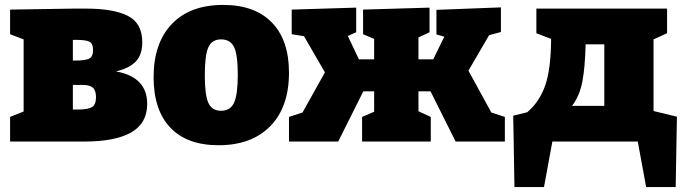

<svg xmlns="http://www.w3.org/2000/svg" viewBox="-20 -575 2775 780"><path d="M578 -153Q578 -74 513 -37Q448 0 323 0H21V-100L76 -122V-415L21 -436V-536L276 -540H331Q441 -540 499.5 -510.5Q558 -481 558 -403Q558 -352 531 -324.5Q504 -297 451 -285Q578 -262 578 -153ZM276 -413V-329H286Q327 -329 342.5 -337Q358 -345 358 -372Q358 -398 343.5 -405.5Q329 -413 291 -413ZM296 -130Q336 -130 353 -139.5Q370 -149 370 -180Q370 -207 357.5 -218.5Q345 -230 316 -230H276V-130Z M1154 -280Q1154 -140 1078 -62.5Q1002 15 868 15Q740 15 672 -56.5Q604 -128 604 -261Q604 -400 678 -477.5Q752 -555 887 -555Q1015 -555 1084.5 -483.5Q1154 -412 1154 -280ZM812 -270Q812 -189 826.5 -157Q841 -125 878 -125Q916 -125 931 -158Q946 -191 946 -272Q946 -352 931 -383.5Q916 -415 878 -415Q841 -415 826.5 -383Q812 -351 812 -270Z M1883 -288 1976 -118 2031 -100V0H1831L1729 -204H1680V-123L1730 -100V0H1451V-100L1500 -121V-204H1456L1354 0H1154V-100L1209 -118L1300 -281L1215 -428L1165 -436V-536L1427 -544V-444L1393 -429L1438 -334H1500V-417L1455 -436V-536L1725 -544V-444L1680 -423V-334H1740L1785 -426L1753 -435V-535L2015 -545V-445L1967 -432Z M2635 -124 2730 -101 2725 185H2605L2571 0H2224L2190 185H2070L2065 -105L2122 -119Q2172 -162 2195 -228Q2218 -294 2219 -417L2159 -440V-540H2690V-440L2635 -415ZM2435 -395H2359Q2357 -303 2346 -244.5Q2335 -186 2304 -145H2435Z"/></svg>

Font: Bitter Pro Black
Style: Regular
Weight: 900
Designer: Sol Matas, and Bitter project Authors
Foundry: Sol Matas
Version: Version 1.010